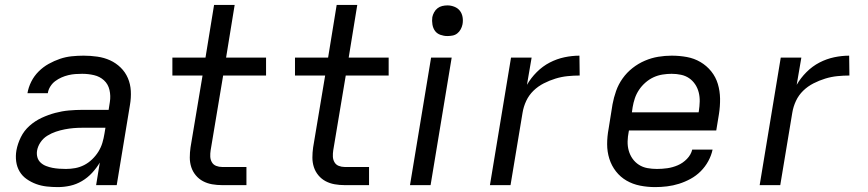

<svg xmlns="http://www.w3.org/2000/svg" viewBox="-20 -755 3540 783"><path d="M216 8Q193 8 170.5 5.5Q148 3 127.5 -4.5Q107 -12 89 -24.5Q71 -37 60 -55.5Q49 -74 46 -96.5Q43 -119 47 -142Q52 -169 65 -195.5Q78 -222 100.5 -242Q123 -262 150 -274.5Q177 -287 205 -294.5Q233 -302 261 -304.5Q289 -307 316 -307H423L428 -339Q432 -364 426.5 -388Q421 -412 404 -427.5Q387 -443 363.5 -448.5Q340 -454 315 -454Q301 -454 287 -453Q273 -452 258.5 -448.5Q244 -445 230.5 -439Q217 -433 205 -424Q193 -415 185 -402Q177 -389 175 -375H92Q96 -399 107.5 -422Q119 -445 137.5 -463.5Q156 -482 178.5 -494.5Q201 -507 224.5 -515Q248 -523 272.5 -525.5Q297 -528 321 -528Q349 -528 377 -524Q405 -520 429 -509Q453 -498 472 -479.5Q491 -461 501.5 -436.5Q512 -412 513.5 -384Q515 -356 510 -327L456 0H372L387 -92Q374 -70 355.5 -50Q337 -30 314 -16.5Q291 -3 266 2.5Q241 8 216 8ZM249 -66Q268 -66 287 -69.5Q306 -73 323.5 -82Q341 -91 356 -105.5Q371 -120 381.5 -137Q392 -154 397.5 -172.5Q403 -191 406 -210L410 -234H315Q297 -234 279.5 -232.5Q262 -231 244 -227.5Q226 -224 208 -218Q190 -212 173 -201.5Q156 -191 145 -174.5Q134 -158 131 -140Q129 -126 132.5 -113.5Q136 -101 145.5 -92Q155 -83 168 -78Q181 -73 194 -70.5Q207 -68 221 -67Q235 -66 249 -66Z M886 0Q865 0 845 -3.5Q825 -7 808 -16Q791 -25 778.5 -40Q766 -55 760 -73.5Q754 -92 754 -112.5Q754 -133 757 -154L806 -447H683V-520H818L853 -735H937L902 -520H1065V-447H890L839 -142Q837 -129 837.5 -116.5Q838 -104 844 -93.5Q850 -83 861.5 -78.5Q873 -74 886 -74H985V0Z M1386 0Q1365 0 1345 -3.5Q1325 -7 1308 -16Q1291 -25 1278.5 -40Q1266 -55 1260 -73.5Q1254 -92 1254 -112.5Q1254 -133 1257 -154L1306 -447H1183V-520H1318L1353 -735H1437L1402 -520H1565V-447H1390L1339 -142Q1337 -129 1337.5 -116.5Q1338 -104 1344 -93.5Q1350 -83 1361.5 -78.5Q1373 -74 1386 -74H1485V0Z M1652 0 1738 -520H1822L1736 0ZM1804 -608Q1790 -608 1776 -613Q1762 -618 1754 -629Q1746 -640 1743.5 -655Q1741 -670 1743 -685Q1745 -695 1750.5 -705Q1756 -715 1764.5 -721.5Q1773 -728 1783.5 -730.5Q1794 -733 1805 -733Q1819 -733 1833 -727.5Q1847 -722 1855.5 -711Q1864 -700 1866.5 -685Q1869 -670 1866 -655Q1864 -645 1858.5 -635Q1853 -625 1844.5 -618.5Q1836 -612 1825.5 -610Q1815 -608 1804 -608Z M1978 0 2064 -520H2148L2129 -409Q2145 -437 2169 -461Q2193 -485 2222 -500Q2251 -515 2282 -521.5Q2313 -528 2343 -528L2344 -447Q2320 -447 2295 -444.5Q2270 -442 2245.5 -434.5Q2221 -427 2197.5 -415Q2174 -403 2155.5 -385Q2137 -367 2126 -343.5Q2115 -320 2111 -295L2062 0Z M2652 8Q2620 8 2590 2Q2560 -4 2535 -18.5Q2510 -33 2492 -56Q2474 -79 2465 -107.5Q2456 -136 2456 -167Q2456 -198 2462 -230L2478 -330Q2483 -357 2492.5 -384Q2502 -411 2519 -435Q2536 -459 2559.5 -477.5Q2583 -496 2610 -507.5Q2637 -519 2664.5 -523.5Q2692 -528 2719 -528Q2751 -528 2781 -522.5Q2811 -517 2836.5 -502Q2862 -487 2880.5 -464Q2899 -441 2907.5 -412.5Q2916 -384 2916.5 -353Q2917 -322 2912 -290L2901 -223H2545L2544 -218Q2540 -198 2539.5 -178.5Q2539 -159 2544 -141Q2549 -123 2559.5 -108Q2570 -93 2585.5 -83Q2601 -73 2620 -69.5Q2639 -66 2659 -66Q2680 -66 2701.5 -69Q2723 -72 2744 -81Q2765 -90 2781.5 -107Q2798 -124 2803 -145H2886Q2881 -121 2868.5 -98Q2856 -75 2837.5 -56.5Q2819 -38 2796 -25.5Q2773 -13 2749 -5.5Q2725 2 2700.5 5Q2676 8 2652 8ZM2557 -297H2829L2830 -302Q2833 -322 2833.5 -341Q2834 -360 2829.5 -378Q2825 -396 2815 -411Q2805 -426 2790.5 -436Q2776 -446 2757.5 -450Q2739 -454 2719 -454Q2701 -454 2682 -451Q2663 -448 2645.5 -440Q2628 -432 2612.5 -418.5Q2597 -405 2586 -388.5Q2575 -372 2569 -354Q2563 -336 2560 -318Z M3078 0 3164 -520H3248L3229 -409Q3245 -437 3269 -461Q3293 -485 3322 -500Q3351 -515 3382 -521.5Q3413 -528 3443 -528L3444 -447Q3420 -447 3395 -444.5Q3370 -442 3345.5 -434.5Q3321 -427 3297.5 -415Q3274 -403 3255.5 -385Q3237 -367 3226 -343.5Q3215 -320 3211 -295L3162 0Z"/></svg>

Font: Iosevka Aile Oblique
Style: Regular
Weight: 400
Italic angle: -9°
Designer: Belleve Invis
Foundry: Belleve Invis
Version: Version 31.1.0; ttfautohint (v1.8.4)